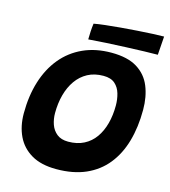

<svg xmlns="http://www.w3.org/2000/svg" viewBox="-122 -916 921 1038"><g transform="rotate(15 338.5 -396.5)"><path d="M288.9 25.5Q204.1 25.5 149.5 -6.5Q94.9 -38.5 68.4 -94Q42 -149.5 42 -220.6Q42 -318.5 67 -399.1Q92 -479.6 140.1 -538Q188.2 -596.4 257.8 -628.2Q327.4 -660 416.2 -660Q506.8 -660 560.1 -626.9Q613.5 -593.9 636.9 -536.3Q660.4 -478.8 660.4 -405.4Q660.4 -308.5 637.7 -229.3Q615 -150.1 569.1 -93.1Q523.2 -36 453.3 -5.2Q383.4 25.5 288.9 25.5ZM312.8 -134.6Q363 -134.6 400.4 -153.8Q437.9 -173 462.5 -207.7Q487.1 -242.4 499.5 -288.9Q511.9 -335.4 511.9 -390.1Q511.9 -424.5 502.8 -456.1Q493.8 -487.8 471 -507.9Q448.2 -528 406.6 -528Q356.6 -528 318.8 -507.8Q281 -487.5 255.6 -451.4Q230.2 -415.2 217.5 -367.8Q204.8 -320.4 204.8 -266Q204.8 -232.6 215.2 -202.6Q225.8 -172.5 249.6 -153.6Q273.4 -134.6 312.8 -134.6ZM660 -714Q631.5 -714 584.8 -712.6Q538 -711.2 482.8 -708.9Q427.5 -706.6 373.1 -703.6Q318.8 -700.6 275.1 -696.9Q275.4 -720 276.6 -742.4Q277.9 -764.9 280.9 -786.4Q304.4 -791 343.1 -795.4Q381.8 -799.8 427.6 -803.8Q473.4 -807.9 519.5 -810.9Q565.6 -814 604.5 -815.9Q643.4 -817.8 667.4 -817.8Z"/></g></svg>

Font: Grandstander Thin
Style: Italic
Weight: 100
Italic angle: -15°
Designer: Tyler Finck
Foundry: Etcetera Type Co
Version: Version 1.200